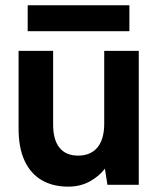

<svg xmlns="http://www.w3.org/2000/svg" viewBox="-20 -690 597 717"><path d="M498.2 -500V0H381.2L371.7 -60Q347.7 -29.5 313 -11.2Q278.2 7 234.8 7Q176.3 7 134.5 -18Q92.8 -43 71.1 -91.3Q49.4 -139.5 49.4 -209V-500H178.4V-225Q178.4 -168.2 202 -138.6Q225.7 -108.9 272 -108.9Q318.4 -108.9 343.8 -139.3Q369.2 -169.7 369.2 -228.5V-500ZM83.4 -573.5V-670.3H463.2V-573.5Z"/></svg>

Font: Envelope Sans Variable
Style: Regular
Weight: 500
Designer: Andreas Rasmussen / Norman Anderson
Foundry: mail.de GmbH
Version: Version 1.150